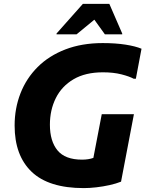

<svg xmlns="http://www.w3.org/2000/svg" viewBox="-20 -953 752 985"><path d="M55 -309Q55 -397 85 -474Q115 -551 173 -609Q231 -667 315.5 -699.5Q400 -732 507 -732Q573 -732 624 -724Q675 -716 706 -703L677 -549H666Q644 -561 603 -571.5Q562 -582 508 -582Q418 -582 357.5 -546.5Q297 -511 266.5 -450Q236 -389 236 -313Q236 -229 275 -181.5Q314 -134 401 -134Q434 -134 459 -143L502 -367H667L601 -21Q576 -11 542.5 -3.5Q509 4 474 8Q439 12 410 12Q230 12 142.5 -71.5Q55 -155 55 -309ZM270 -777V-781L405 -933H541L607 -781V-777H518L464 -852L373 -777Z"/></svg>

Font: Kufam
Style: Bold Italic
Weight: 700
Italic angle: -11°
Designer: Artur Schmal
Foundry: Original Type
Version: Version 1.301; ttfautohint (v1.8.3)